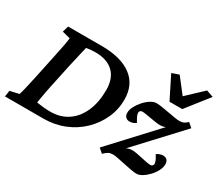

<svg xmlns="http://www.w3.org/2000/svg" viewBox="-121 -924 1360 1195"><g transform="rotate(30 558.5 -326.5)"><path d="M121.1 -573.2H362.3Q501 -573.2 576.7 -517.1Q652.3 -460.9 652.3 -353.5Q652.3 -282.2 623 -218.3Q593.8 -154.3 542.5 -105Q491.2 -55.7 422.4 -27.8Q353.5 0 274.4 0H-2L4.9 -43.9L69.3 -58.6Q74.2 -72.3 83.5 -110.8Q92.8 -149.4 104.5 -205.1L138.7 -367.2Q152.3 -429.7 158.7 -465.3Q165 -501 166 -514.6L108.4 -529.3ZM284.2 -513.7Q281.2 -500 272.5 -463.4Q263.7 -426.8 250 -365.2L215.8 -205.1Q210 -178.7 204.6 -150.4Q199.2 -122.1 195.8 -100.1Q192.4 -78.1 190.4 -67.4Q215.8 -63.5 240.2 -61Q264.6 -58.6 289.1 -58.6Q361.3 -58.6 414.1 -94.2Q466.8 -129.9 495.6 -195.3Q524.4 -260.7 524.4 -348.6Q524.4 -432.6 478.5 -476.1Q432.6 -519.5 348.6 -519.5Q333 -519.5 317.9 -518.1Q302.7 -516.6 284.2 -513.7ZM789.1 -72.3 780.3 -76.2Q793.9 -86.9 812 -96.7Q830.1 -106.4 854.5 -106.4Q866.2 -106.4 885.3 -103Q904.3 -99.6 925.3 -94.7Q946.3 -89.8 965.3 -86.4Q984.4 -83 995.1 -83Q1003.9 -83 1009.3 -88.4Q1014.6 -93.8 1014.6 -102.5Q1014.6 -109.4 1009.8 -122.1Q1004.9 -134.8 990.2 -158.2Q1001 -166 1012.7 -169.9Q1024.4 -173.8 1035.2 -173.8Q1053.7 -173.8 1064 -163.1Q1074.2 -152.3 1074.2 -132.8Q1074.2 -111.3 1062 -86.9Q1049.8 -62.5 1029.8 -41Q1009.8 -19.5 987.8 -5.9Q965.8 7.8 946.3 7.8Q930.7 7.8 904.8 2.9Q878.9 -2 851.1 -7.8Q823.2 -13.7 798.8 -18.6Q774.4 -23.4 761.7 -23.4Q743.2 -23.4 730 -16.6Q716.8 -9.8 699.2 7.8L668 -19.5L980.5 -356.4L988.3 -352.5Q974.6 -340.8 958 -334Q941.4 -327.1 922.9 -327.1Q910.2 -327.1 891.1 -330.1Q872.1 -333 852.1 -336.4Q832 -339.8 814.5 -342.8Q796.9 -345.7 787.1 -345.7Q777.3 -345.7 772 -340.3Q766.6 -335 766.6 -327.1Q766.6 -317.4 771.5 -305.7Q776.4 -293.9 792 -267.6Q782.2 -259.8 770 -255.9Q757.8 -252 747.1 -252Q729.5 -252 718.8 -262.7Q708 -273.4 708 -293Q708 -314.5 720.7 -338.9Q733.4 -363.3 752.9 -385.3Q772.5 -407.2 794.9 -421.4Q817.4 -435.5 836.9 -435.5Q852.5 -435.5 877 -431.6Q901.4 -427.7 928.2 -422.9Q955.1 -418 978.5 -414.1Q1002 -410.2 1013.7 -410.2Q1032.2 -410.2 1044.4 -416Q1056.6 -421.9 1070.3 -435.5L1101.6 -408.2ZM821.3 -643.6 872.1 -661.1 981.4 -520.5H919.9L1069.3 -661.1L1119.1 -643.6L993.2 -483.4H901.4Z"/></g></svg>

Font: Crimson Pro SemiBold
Style: Italic
Weight: 600
Italic angle: -12°
Designer: Jacques Le Bailly
Foundry: Baron von Fonthausen
Version: Version 1.003